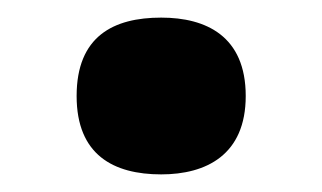

<svg xmlns="http://www.w3.org/2000/svg" viewBox="-20 -189 366 218"><path d="M163 9C214 9 259 -13 259 -80C259 -148 214 -169 163 -169C109 -169 67 -148 67 -80C67 -13 109 9 163 9Z"/></svg>

Font: Noto Serif Gurmukhi Black
Style: Regular
Weight: 900
Designer: Vaibhav Singh and the Monotype Design Team
Foundry: Monotype Imaging Inc.
Version: Version 2.004